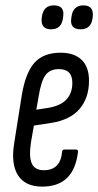

<svg xmlns="http://www.w3.org/2000/svg" viewBox="-20 -688 365 714"><path d="M137 6Q74 6 47 -36Q20 -78 33 -157L61 -334Q75 -418 108.5 -455Q142 -492 205 -492Q256 -492 283.5 -465.5Q311 -439 311 -388Q311 -324 276 -283Q241 -242 171 -231L106 -221L95 -158Q87 -104 98.5 -79.5Q110 -55 143 -55Q205 -55 211 -124Q212 -132 220 -132H262Q271 -132 270 -123Q255 6 137 6ZM115 -280 160 -287Q249 -302 249 -380Q249 -431 199 -431Q166 -431 149.5 -409Q133 -387 124 -331ZM280 -579Q239 -579 245 -620L246 -627Q252 -668 290 -668Q329 -668 325 -627L324 -619Q318 -579 280 -579ZM170 -579Q131 -579 135 -620L136 -627Q142 -668 180 -668Q221 -668 215 -627L214 -619Q208 -579 170 -579Z"/></svg>

Font: Sofia Sans Extra Condensed
Style: Italic
Weight: 400
Italic angle: -9°
Designer: Botio Nikoltchev, Ani Petrova
Foundry: lettersoup
Version: Version 4.101; ttfautohint (v1.8.4.7-5d5b)